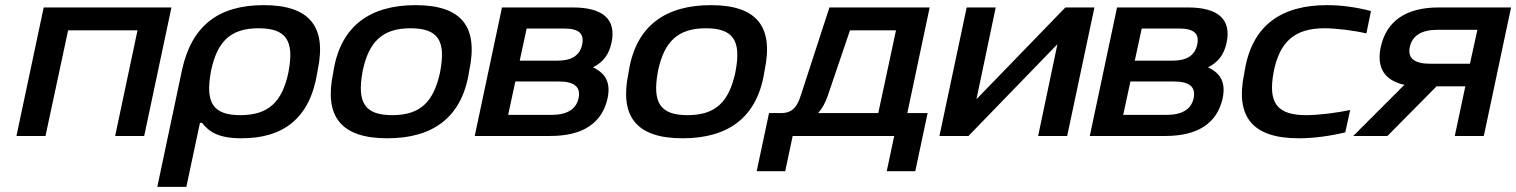

<svg xmlns="http://www.w3.org/2000/svg" viewBox="-20 -529 5899 747"><path d="M44 0H157L245 -411H515L428 0H541L647 -500H150Z M1214 -244 1216 -256C1252 -427 1183 -509 1006 -509C828 -509 725 -427 688 -256L592 198H705L758 -51H766C794 -16 829 9 920 9C1082 9 1185 -68 1214 -244ZM800 -247 801 -253C825 -367 876 -419 986 -419C1093 -419 1125 -371 1103 -253L1102 -247C1078 -132 1024 -81 915 -81C809 -81 779 -129 800 -247Z M1278 -256 1276 -244C1241 -76 1306 9 1487 9C1662 9 1775 -70 1804 -244L1806 -256C1841 -423 1778 -509 1597 -509C1422 -509 1307 -430 1278 -256ZM1390 -247 1391 -253C1415 -367 1468 -419 1577 -419C1684 -419 1715 -371 1693 -253L1692 -247C1667 -133 1616 -81 1506 -81C1400 -81 1369 -129 1390 -247Z M1827 0H2121C2249 0 2323 -51 2344 -147C2356 -206 2338 -243 2287 -267C2328 -288 2349 -317 2359 -362C2379 -453 2327 -500 2209 -500H1933ZM1957 -82 1985 -212H2153C2215 -212 2240 -191 2231 -147C2222 -105 2188 -82 2125 -82ZM2002 -293 2029 -418H2175C2231 -418 2254 -399 2245 -356C2236 -313 2204 -293 2149 -293Z M2427 -256 2425 -244C2390 -76 2455 9 2636 9C2811 9 2924 -70 2953 -244L2955 -256C2990 -423 2927 -509 2746 -509C2571 -509 2456 -430 2427 -256ZM2539 -247 2540 -253C2564 -367 2617 -419 2726 -419C2833 -419 2864 -371 2842 -253L2841 -247C2816 -133 2765 -81 2655 -81C2549 -81 2518 -129 2539 -247Z M3019 -89H2972L2924 137H3035L3064 0H3459L3430 137H3541L3589 -89H3510L3597 -500H3207L3095 -156C3079 -104 3054 -89 3019 -89ZM3163 -89C3179 -107 3191 -129 3200 -155L3287 -411H3466L3397 -89Z M3635 0H3748L4094 -357L4019 0H4132L4238 -500H4125L3779 -143L3854 -500H3741Z M4220 0H4514C4642 0 4716 -51 4737 -147C4749 -206 4731 -243 4680 -267C4721 -288 4742 -317 4752 -362C4772 -453 4720 -500 4602 -500H4326ZM4350 -82 4378 -212H4546C4608 -212 4633 -191 4624 -147C4615 -105 4581 -82 4518 -82ZM4395 -293 4422 -418H4568C4624 -418 4647 -399 4638 -356C4629 -313 4597 -293 4542 -293Z M4823 -256 4821 -244C4785 -74 4853 9 5033 9C5089 9 5151 1 5214 -14L5233 -101C5182 -90 5109 -81 5062 -81C4949 -81 4913 -128 4935 -247L4936 -253C4960 -368 5018 -419 5133 -419C5180 -419 5250 -410 5296 -399L5314 -486C5257 -501 5199 -509 5143 -509C4966 -509 4852 -431 4823 -256Z M5859 -500H5577C5450 -500 5374 -447 5352 -346C5335 -266 5366 -216 5444 -199L5245 0H5378L5569 -193H5681L5640 0H5753ZM5465 -346C5474 -389 5509 -413 5572 -413H5728L5699 -281H5544C5482 -281 5456 -303 5465 -346Z"/></svg>

Font: LT Wave Medium
Style: Italic
Weight: 500
Designer: Daniel Lyons
Version: Version 2.5 (Glyphs App)